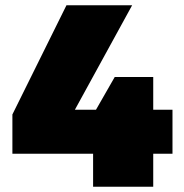

<svg xmlns="http://www.w3.org/2000/svg" viewBox="-20 -708 696 728"><path d="M333 0V-125H27V-274L232 -688H481L264 -292H344L415 -416H561V-292H634V-125H561V0Z"/></svg>

Font: Saira Thin Black
Style: Regular
Weight: 900
Version: Version 1.101